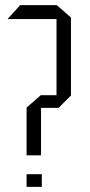

<svg xmlns="http://www.w3.org/2000/svg" viewBox="-20 -724 347 744"><path d="M10 -650V-651L58 -704H199V-650ZM199 -355V-704H200L255 -656V-355ZM83 0V-49H142V0ZM139 -306V-355H255V-354L207 -306ZM83 -122V-307L138 -355H139V-122Z"/></svg>

Font: Foldit Light
Style: Regular
Weight: 300
Version: Version 1.003